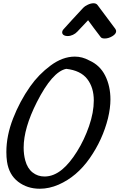

<svg xmlns="http://www.w3.org/2000/svg" viewBox="-20 -1186 732 1177"><path d="M555 -570Q555 -650 514.5 -702Q474 -754 386 -764Q301 -747 206 -560Q125 -400 125 -281Q125 -239 135 -202Q148 -154 179.5 -129Q211 -104 253 -104Q309 -104 361 -147Q407 -185 452 -257Q497 -329 526 -413Q555 -497 555 -570ZM657 -576Q657 -524 642 -461Q609 -329 530 -216Q451 -103 339 -54Q281 -29 224 -29Q147 -29 91 -72Q35 -115 23 -195Q19 -222 19 -254Q19 -354 60 -459.5Q101 -565 165 -656Q217 -730 290.5 -784.5Q364 -839 439 -839Q484 -839 526 -816L528 -815Q593 -786 625 -722Q657 -658 657 -576ZM553 -1166Q570 -1166 578 -1155L687 -1009Q692 -1001 692 -995Q692 -978 668.5 -964Q645 -950 622 -950Q603 -950 597 -959Q545 -1027 520 -1062L454 -992Q443 -980 427 -972.5Q411 -965 395 -965Q387 -965 383 -966Q361 -971 361 -988Q361 -997 368 -1005Q408 -1050 490 -1138Q499 -1148 518 -1157Q537 -1166 553 -1166Z"/></svg>

Font: Sedgwick Ave
Style: Regular
Weight: 400
Designer: Kevin Burke, Pedro Vergani
Foundry: Google, Inc.
Version: Version 1.000